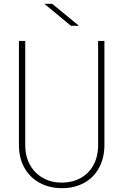

<svg xmlns="http://www.w3.org/2000/svg" viewBox="-20 -964 645 1004"><path d="M79 -205V-750H112V-206Q112 -146 137 -101.5Q162 -57 205.5 -33Q249 -9 303 -9Q357 -9 400.5 -32.5Q444 -56 468.5 -100.5Q493 -145 493 -206V-750H526V-207Q526 -138 498 -86.5Q470 -35 419.5 -7.5Q369 20 304 20Q239 20 188 -7.5Q137 -35 108 -86Q79 -137 79 -205ZM212 -944H253L393 -829H351Z"/></svg>

Font: Poiret One
Style: Regular
Weight: 400
Designer: Denis Masharov (denis.masharov@gmail.com), Cyreal (Charset Expansion)
Foundry: Denis Masharov
Version: Version 1.101